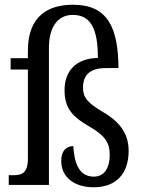

<svg xmlns="http://www.w3.org/2000/svg" viewBox="-20 -782 602 812"><path d="M376 10C468 10 524 -44 524 -144C524 -211 493 -263 416 -308C351 -346 331 -370 331 -411C331 -462 358 -494 426 -494H481C480 -666 435 -762 289 -762C182 -762 98 -713 98 -568V-536H25V-488H98V-113C98 -50 73 -41 36 -41H17V0H187V-581C187 -663 221 -719 288 -719C365 -719 394 -658 394 -537C302 -535 253 -483 253 -400C253 -319 292 -285 361 -245C427 -207 444 -175 444 -128C444 -67 418 -35 377 -35C315 -35 294 -91 290 -164C267 -164 239 -151 239 -101C239 -32 295 10 376 10Z"/></svg>

Font: Noto Serif Devanagari Condensed
Style: Regular
Weight: 400
Width: 3
Designer: Universal Thirst, Indian Type Foundry and the Monotype Design Team
Foundry: Monotype Imaging Inc.
Version: Version 2.004